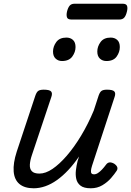

<svg xmlns="http://www.w3.org/2000/svg" viewBox="-20 -997 705 1032"><path d="M161 15Q112 15 84.5 -8Q57 -31 53.5 -75.5Q50 -120 70 -182L170 -483Q177 -503 186.5 -509Q196 -515 215 -515Q246 -515 254.5 -505.5Q263 -496 256 -476L152 -165Q142 -136 140.5 -113Q139 -90 151 -77Q163 -64 192 -64Q225 -64 262 -89Q299 -114 338.5 -159.5Q378 -205 415.5 -267Q453 -329 484 -403L510 -483Q517 -503 526.5 -509Q536 -515 555 -515Q586 -515 594.5 -505.5Q603 -496 596 -476L475 -107Q470 -91 469 -80.5Q468 -70 472 -65Q476 -60 485 -60Q496 -60 506.5 -67Q517 -74 528 -85.5Q539 -97 550 -112Q558 -123 569 -124Q580 -125 594 -117Q608 -107 610.5 -97.5Q613 -88 607 -79Q596 -62 577 -40Q558 -18 530.5 -1.5Q503 15 468 15Q431 15 413 1Q395 -13 390 -35Q385 -57 388 -82Q391 -107 397 -131L405 -156Q377 -115 347 -83Q317 -51 286 -29Q255 -7 223.5 4Q192 15 161 15ZM313 -669Q293 -669 279 -682Q265 -695 265 -720Q265 -747 282.5 -771Q300 -795 337 -795Q358 -795 372 -782.5Q386 -770 386 -744Q386 -717 368.5 -693Q351 -669 313 -669ZM552 -669Q531 -669 517 -682Q503 -695 503 -720Q503 -747 520.5 -771Q538 -795 575 -795Q596 -795 610 -782.5Q624 -770 624 -744Q624 -717 607 -693Q590 -669 552 -669ZM364 -892Q344 -892 340 -904Q336 -916 340 -934Q345 -955 354 -966Q363 -977 381 -977H639Q659 -977 663 -965Q667 -953 662 -934Q657 -913 648 -902.5Q639 -892 621 -892Z"/></svg>

Font: Playwrite AU VIC
Style: Regular
Weight: 400
Designer: Veronika Burian, José Scaglione
Foundry: TypeTogether
Version: Version 1.002